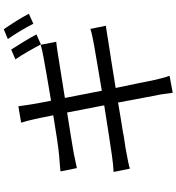

<svg xmlns="http://www.w3.org/2000/svg" viewBox="22 -914 955 1040"><g transform="rotate(-90 500.0 -394.5)"><path d="M808 -830C836 -791 868 -736 891 -692L945 -716C926 -754 887 -815 861 -852ZM833 -675C812 -715 775 -775 751 -812L698 -789C724 -752 758 -691 779 -651ZM489 -521 721 -558C748 -562 778 -567 793 -568L777 -652C760 -647 734 -641 705 -636C662 -628 571 -612 474 -596C463 -653 455 -693 454 -704C450 -727 447 -754 444 -773L355 -758C362 -736 368 -713 373 -690C376 -678 384 -640 395 -584C301 -568 213 -555 174 -552C143 -549 116 -548 91 -545L109 -456C132 -461 157 -466 189 -473C228 -480 315 -494 410 -509L449 -308C334 -289 227 -274 176 -266C149 -262 112 -258 88 -257L106 -169C127 -176 157 -181 194 -188C205 -191 218 -192 234 -195L248 -197C260 -199 273 -201 287 -203L300 -206C348 -214 404 -222 464 -233C483 -133 498 -54 502 -31C509 -2 512 28 517 63L609 46C598 17 591 -17 584 -46C579 -69 564 -150 543 -246C643 -262 734 -277 790 -285C829 -292 859 -296 880 -299L863 -383C842 -376 814 -370 775 -363C724 -355 629 -337 528 -321Z"/></g></svg>

Font: Spoqa Han Sans Neo Regular
Style: Regular
Weight: 400
Designer: [Spoqa Han Sans Neo] Dong-huui Kim  Younghwa Kang  Yujin Lee  [Noto Sans] Ryoko NISHIZUKA  (kana & ideographs); Paul D. 
Foundry: Spoqa (http://www.spoqa-han-sans.com)
Version: Version 1.000